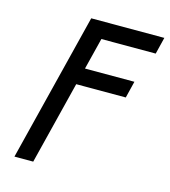

<svg xmlns="http://www.w3.org/2000/svg" viewBox="-97 -704 694 782"><g transform="rotate(15 250.0 -312.5)"><path d="M35.4 0 191.7 -625H500L482.6 -554.2H253.5L220.1 -420.8H428.5L411.1 -350H202.1L114.6 0Z"/></g></svg>

Font: Afacad
Style: Italic
Weight: 400
Italic angle: -14°
Designer: Kristian Moeller
Foundry: Dicotype
Version: Version 1.000